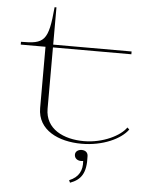

<svg xmlns="http://www.w3.org/2000/svg" viewBox="-61 -750 805 1027"><g transform="rotate(5 341.5 -236.0)"><path d="M27 -485H160V-156C160 -37 274 15 397 15C511 15 607 -30 645 -83L634 -93C604 -48 511 0 408 0C300 0 200 -46 200 -156V-485H621V-500H200V-700H190C174 -516 152 -500 27 -500ZM348 215 354 228C411 207 440 171 435 77C434 57 419 48 401 48C385 48 367 57 367 76C367 97 385 107 401 107C405 107 409 107 414 106C418 156 400 194 348 215Z"/></g></svg>

Font: Sprat Extended Thin
Style: Regular
Weight: 100
Width: 9
Designer: Ethan Nakache
Foundry: Collletttivo
Version: Version 2.000;Glyphs 3.2 (3217)